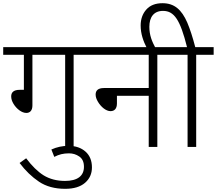

<svg xmlns="http://www.w3.org/2000/svg" viewBox="-20 -916 1352 1197"><path d="M386.2 -574.2V0H439V-574.2H548.8V-622.1H0V-574.2H128.9V-356H103C63.5 -356 49.8 -338.9 49.8 -314.9C49.8 -299.8 54.7 -284.2 64.5 -268.1C84 -236.3 116.2 -211.9 144 -211.9C167 -211.9 182.1 -227.1 182.1 -258.8V-574.2Z M318.4 62C347.7 46.9 374.5 40 410.2 40C433.6 40 455.1 46.4 474.1 59.6C493.7 72.8 503.4 94.2 503.4 124C503.4 180.2 463.9 211.9 385.3 211.9C334 211.9 289.6 200.2 252 177.2C214.8 153.8 178.7 118.2 143.1 70.8L102.1 100.1C138.2 147.9 178.7 187 223.1 216.8C267.6 246.6 322.3 261.2 386.2 261.2C440.4 261.2 481.4 248.5 510.3 223.6C539.1 198.7 553.2 166.5 553.2 127.9C553.2 85.9 540 53.2 513.2 29.3C486.3 5.4 451.2 -6.8 407.2 -6.8C368.7 -6.8 333.5 1 300.3 16.1Z M534.2 -574.2H907.2V-367.2H628.4C589.4 -367.2 576.2 -350.1 576.2 -326.2C576.2 -312 581.1 -297.4 590.8 -281.2C609.9 -249 641.1 -223.1 668.9 -223.1C692.9 -223.1 709 -237.8 709 -271V-318.8H907.2V0H960.9V-574.2H1070.3V-622.1H534.2Z M950.2 -615.2C927.2 -657.7 911.1 -696.8 911.1 -749C911.1 -809.1 939 -848.1 996.1 -848.1C1066.4 -848.1 1103.5 -791.5 1146 -622.1H1055.2V-574.2H1149.4V0H1203.1V-574.2H1312V-622.1H1197.3C1181.2 -684.1 1164.6 -734.9 1147.5 -775.4C1112.3 -856 1066.9 -896 993.2 -896C949.2 -896 915.5 -882.8 892.1 -856.4C868.7 -830.1 856.9 -796.9 856.9 -756.8C856.9 -706.5 872.6 -660.2 896 -615.2Z"/></svg>

Font: Noto Reveo Sans
Style: Regular
Weight: 300
Designer: Monotype Design Team
Foundry: Monotype Imaging Inc.
Version: Version 2.007